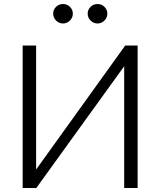

<svg xmlns="http://www.w3.org/2000/svg" viewBox="-20 -937 799 957"><path d="M93 0V-710H160V-92L604 -710H666V0H599V-607L161 0ZM245 -869Q245 -889 259.5 -903Q274 -917 294 -917Q314 -917 328.5 -903Q343 -889 343 -869Q343 -849 328.5 -834.5Q314 -820 294 -820Q274 -820 259.5 -834.5Q245 -849 245 -869ZM417 -869Q417 -889 431.5 -903Q446 -917 466 -917Q486 -917 500.5 -903Q515 -889 515 -869Q515 -849 500.5 -834.5Q486 -820 466 -820Q446 -820 431.5 -834.5Q417 -849 417 -869Z"/></svg>

Font: Rising Sun Light
Style: Regular
Weight: 300
Designer: Matt McInerney, Pablo Impallari, Rodrigo Fuenzalida (Raleway font), Stephen Hutchings (Greek), Cristiano Sobral (main ch
Foundry: The Rising Sun Project Authors
Version: Version 4.327; ttfautohint (v1.8.4.7-5d5b-dirty)